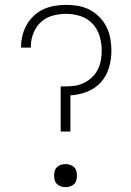

<svg xmlns="http://www.w3.org/2000/svg" viewBox="-20 -763 540 791"><path d="M230 -221V-407H250Q270 -407 289.5 -410Q309 -413 327 -422Q345 -431 359.5 -445Q374 -459 383 -477Q392 -495 395.5 -514.5Q399 -534 399 -554Q399 -584 390.5 -613.5Q382 -643 361.5 -665Q341 -687 312 -696.5Q283 -706 253 -706Q225 -706 197 -698.5Q169 -691 148.5 -672Q128 -653 117.5 -626Q107 -599 107 -571Q107 -570 107 -569Q107 -568 107 -567H67Q67 -568 67 -569Q67 -570 67 -572Q67 -595 73 -618.5Q79 -642 91 -662.5Q103 -683 121 -699.5Q139 -716 160.5 -725.5Q182 -735 205.5 -739Q229 -743 253 -743Q278 -743 303 -738.5Q328 -734 350 -722.5Q372 -711 390 -692.5Q408 -674 419 -651.5Q430 -629 434.5 -604Q439 -579 439 -554Q439 -519 429 -484.5Q419 -450 395.5 -424Q372 -398 338.5 -385Q305 -372 270 -370V-221ZM250 8Q240 8 231 5Q222 2 215 -4.5Q208 -11 205.5 -20.5Q203 -30 203 -39Q203 -49 205.5 -58.5Q208 -68 215 -74.5Q222 -81 231 -84Q240 -87 250 -87Q260 -87 269 -84Q278 -81 285 -74.5Q292 -68 294.5 -58.5Q297 -49 297 -39Q297 -30 294.5 -20.5Q292 -11 285 -4.5Q278 2 269 5Q260 8 250 8Z"/></svg>

Font: Zed Sans Extralight
Style: Regular
Weight: 200
Designer: Belleve Invis
Foundry: Belleve Invis
Version: Version 1.0.0; ttfautohint (v1.8.4)